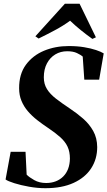

<svg xmlns="http://www.w3.org/2000/svg" viewBox="-20 -1002 578 1034"><path d="M224.5 11.5Q181.5 11.5 136.5 3.5Q91.5 -4.5 56.8 -15.5Q22 -26.5 10 -35.5L37.5 -184.5H117.5L123.5 -61.5Q137 -47.5 164.5 -32Q192 -16.5 228.5 -16.5Q257 -16.5 280.2 -25.5Q303.5 -34.5 320.5 -51.5Q337.5 -68.5 346.8 -92.8Q356 -117 356.5 -148Q356.5 -185 343.8 -212.2Q331 -239.5 304.5 -263.2Q278 -287 237.5 -314Q207.5 -334 180 -355.5Q152.5 -377 130.5 -402.5Q108.5 -428 95.8 -458.5Q83 -489 83 -526.5Q82.5 -603 119.5 -653.2Q156.5 -703.5 217.2 -728.8Q278 -754 350 -754Q396 -754 433.2 -747.8Q470.5 -741.5 497.2 -732.5Q524 -723.5 538.5 -714.5L514 -573H434L425.5 -697.5Q415 -706.5 394.5 -716.2Q374 -726 342 -726Q306 -726 277.8 -709Q249.5 -692 232.8 -660.5Q216 -629 216 -585.5Q216 -549.5 232.8 -522.5Q249.5 -495.5 281 -471Q312.5 -446.5 355.5 -418Q394 -392.5 427.8 -363Q461.5 -333.5 482.2 -296.2Q503 -259 503.5 -210Q503.5 -145.5 471 -95.5Q438.5 -45.5 376.2 -17Q314 11.5 224.5 11.5ZM170.5 -806.5 329.5 -982H408.5L496.5 -801L477.5 -792.5Q445 -815.5 414.2 -840.5Q383.5 -865.5 357.5 -890.5Q321 -863.5 276.5 -839.8Q232 -816 188 -794.5Z"/></svg>

Font: Merriweather 144pt
Style: Bold Italic
Weight: 700
Italic angle: -7.8°
Version: Version 2.101